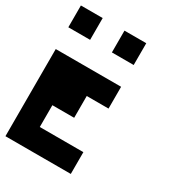

<svg xmlns="http://www.w3.org/2000/svg" viewBox="-181 -727 863 954"><g transform="rotate(30 250.0 -250.0)"><path d="M125 -625V-500H0V-625ZM375 -625V-500H250V-625ZM375 -375V-250H250V-125H125V0H375V125H0V-375Z"/></g></svg>

Font: Bytesized
Style: Regular
Weight: 400
Monospace: yes
Designer: baltdev
Version: Version 1.000